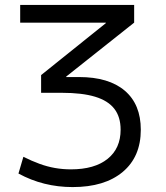

<svg xmlns="http://www.w3.org/2000/svg" viewBox="-20 -750 673 780"><path d="M275 10Q156 10 55 -45L75 -113Q109 -96 140.5 -84.5Q172 -73 203.5 -67.5Q235 -62 268 -62Q364 -62 417 -104.5Q470 -147 470 -223Q470 -275 444.5 -308Q419 -341 366.5 -357Q314 -373 231 -373H147V-445L410 -656V-658H62V-730H525V-658L249 -439V-437H301Q422 -437 487 -381.5Q552 -326 552 -223Q552 -113 478.5 -51.5Q405 10 275 10Z"/></svg>

Font: M PLUS 1 Thin
Style: Regular
Weight: 400
Version: Version 1.001